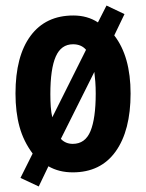

<svg xmlns="http://www.w3.org/2000/svg" viewBox="-20 -613 528 694"><path d="M452 -275Q452 -141 398 -65.5Q344 10 243 10Q193 10 155 -12L120 61L54 30L98 -58Q65 -102 50.5 -155Q36 -208 36 -275Q36 -410 90.5 -483.5Q145 -557 245 -557Q296 -557 334 -532L365 -593L430 -562L393 -485Q452 -409 452 -275ZM162 -273Q162 -248 163.5 -227Q165 -206 169 -189L291 -433Q274 -453 244 -453Q201 -453 181.5 -408.5Q162 -364 162 -273ZM326 -275Q326 -298 324.5 -317.5Q323 -337 321 -353L200 -111Q217 -93 243 -93Q288 -93 307 -139Q326 -185 326 -275Z"/></svg>

Font: Noto Sans ExtraCondensed
Style: Bold
Weight: 700
Width: 2
Designer: Monotype Design Team
Foundry: Monotype Imaging Inc.
Version: Version 2.013; ttfautohint (v1.8.4.7-5d5b)